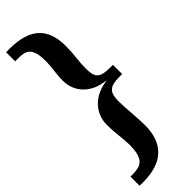

<svg xmlns="http://www.w3.org/2000/svg" viewBox="-338 -768 1048 1048"><g transform="rotate(-45 185.5 -244.5)"><path d="M284.2 -264.2Q247.6 -267.6 216.8 -280.8Q186 -293.9 163.6 -315.7Q141.1 -337.4 128.7 -366.9Q116.2 -396.5 116.2 -433.1Q116.2 -450.2 117.9 -468.5Q119.6 -486.8 121.6 -504.6Q123.5 -522.5 125.2 -538.6Q127 -554.7 127 -567.9Q127 -606 121.3 -629.9Q115.7 -653.8 104 -667.2Q92.3 -680.7 74 -685.3Q55.7 -689.9 30.3 -689.9Q24.9 -689.9 19.3 -689.9Q13.7 -689.9 7.3 -689.5V-759.8H35.2Q148.9 -759.8 205.6 -709.7Q262.2 -659.7 262.2 -553.7Q262.2 -509.3 257.1 -467.5Q252 -425.8 252 -386.2Q252 -360.4 256.6 -343.5Q261.2 -326.7 272.2 -316.9Q283.2 -307.1 301.8 -303Q320.3 -298.8 348.1 -298.8H371.1V-227.5H348.1Q320.3 -227.5 301.8 -222.9Q283.2 -218.3 272.2 -207.5Q261.2 -196.8 256.6 -179.2Q252 -161.6 252 -136.2Q252 -116.7 253.7 -92.3Q255.4 -67.9 257.1 -42Q258.8 -16.1 260.5 9.5Q262.2 35.2 262.2 57.1Q262.2 162.6 205.6 216.8Q148.9 271 35.2 271H7.3V200.2Q11.2 200.2 14.4 200.4Q17.6 200.7 21 200.7Q48.8 200.7 68.8 195.6Q88.9 190.4 101.8 176.3Q114.7 162.1 120.8 136.7Q127 111.3 127 70.8Q127 57.6 125.2 38.3Q123.5 19 121.3 -2.9Q119.1 -24.9 117.4 -47.1Q115.7 -69.3 115.7 -88.4Q115.7 -125 128.4 -155.3Q141.1 -185.5 163.8 -207.8Q186.5 -230 217.3 -243.9Q248 -257.8 284.2 -262.2Z"/></g></svg>

Font: DimaFred
Style: Bold
Weight: 800
Designer: R.Balvardi
Foundry: R.Balvardi (r.balvardi@gmail.com)
Version: Version 1.00;August 2, 2018;FontCreator 11.5.0.2427 64-bit